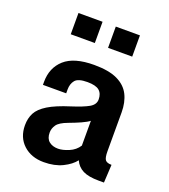

<svg xmlns="http://www.w3.org/2000/svg" viewBox="-139 -855 851 966"><g transform="rotate(20 286.5 -371.5)"><path d="M206.5 11.2Q139.2 11.2 96.9 -27.8Q54.7 -66.9 54.7 -131.8Q54.7 -168.9 69.8 -197.8Q85 -226.6 125 -251.2Q165 -275.9 239.7 -299.3Q300.8 -318.8 329.8 -335.4Q358.9 -352.1 358.9 -379.4Q358.9 -411.1 340.1 -427Q321.3 -442.9 276.4 -442.9Q226.6 -442.9 210.7 -423.3Q194.8 -403.8 194.8 -373.5V-353H70.3V-368.7Q70.3 -444.8 121.1 -490.2Q171.9 -535.6 279.3 -535.6Q357.9 -535.6 403.8 -513.7Q449.7 -491.7 469.7 -451.9Q489.7 -412.1 489.7 -357.9V-150.4Q489.7 -114.7 498.8 -103.8Q507.8 -92.8 532.2 -92.8L526.9 3.9H499Q444.3 3.9 414.1 -11.2Q383.8 -26.4 369.6 -58.1Q348.6 -30.3 306.4 -9.5Q264.2 11.2 206.5 11.2ZM251 -77.1Q275.4 -77.1 308.1 -90.8Q340.8 -104.5 358.9 -132.8V-265.6Q345.7 -254.9 316.9 -241.9Q288.1 -229 254.9 -216.8Q211.4 -200.7 197.8 -181.2Q184.1 -161.6 184.1 -139.2Q184.1 -107.4 202.6 -92.3Q221.2 -77.1 251 -77.1ZM114.7 -753.9H243.7V-640.1H114.7ZM314.5 -753.9H443.8V-640.1H314.5Z"/></g></svg>

Font: Monda
Style: Bold
Weight: 700
Designer: Vernon Adams
Foundry: Vernon Adams
Version: Version 2.100; ttfautohint (v1.8.3)